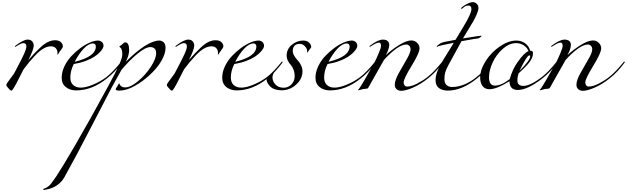

<svg xmlns="http://www.w3.org/2000/svg" viewBox="-20 -831 5874 1799"><path d="M456 -397Q423 -397 385.5 -375Q348 -353 309.5 -311.5Q271 -270 250 -244.5Q229 -219 200 -180Q115 -8 96 12Q91 18 87 18Q76 18 57 -6Q39 -26 39 -32Q39 -44 56 -66Q61 -73 112 -142Q185 -280 206 -326.5Q227 -373 227 -396Q227 -427 199 -427Q178 -427 134 -398Q125 -392 124 -392Q120 -392 120 -396Q120 -400 126 -404Q201 -460 239 -460Q267 -460 281.5 -443.5Q296 -427 296 -404Q296 -368 246 -268Q284 -311 302.5 -331Q321 -351 358.5 -386.5Q396 -422 430 -438Q464 -454 496 -454Q533 -454 551 -435.5Q569 -417 569 -398Q569 -385 550 -362Q542 -353 535.5 -342Q529 -331 526 -325.5Q523 -320 522 -320Q517 -320 517 -323Q517 -324 518 -328Q519 -332 519 -335Q519 -360 503.5 -378.5Q488 -397 456 -397Z M680 -252Q878 -300 878 -396Q878 -407 871.5 -415.5Q865 -424 852 -424Q810 -424 764 -375Q718 -326 680 -252ZM693 16Q636 16 597 -15Q558 -46 558 -103Q558 -156 583.5 -209.5Q609 -263 648.5 -305Q688 -347 734 -381Q780 -415 823.5 -433Q867 -451 898 -451Q919 -451 934.5 -437.5Q950 -424 950 -401Q950 -392 942 -376.5Q934 -361 913.5 -340Q893 -319 863 -299Q833 -279 782.5 -260Q732 -241 671 -231Q639 -167 639 -104Q639 -58 666 -34Q693 -10 736 -10Q785 -10 854 -39Q923 -68 976 -108Q1038 -156 1112 -248Q1116 -254 1120 -254Q1124 -254 1124 -250Q1124 -248 1122 -244Q1054 -152 984 -98Q844 16 693 16Z M1376 -122Q1316 -67 1240 -24.5Q1164 18 1097 18Q1064 18 1064 4Q1064 -1 1079 -22Q1081 -26 1085 -33.5Q1089 -41 1092 -45.5Q1095 -50 1097 -50Q1098 -50 1099 -47.5Q1100 -45 1101.5 -41Q1103 -37 1105 -34Q1120 -12 1153 -12Q1203 -12 1273 -70Q1343 -128 1393 -204.5Q1443 -281 1443 -332Q1443 -365 1426.5 -377.5Q1410 -390 1390 -390Q1343 -390 1266 -326Q1189 -262 1118 -176Q1063 -79 1029 -16Q973 89 833.5 360.5Q694 632 582 832Q566 861 541 883.5Q516 906 493 918Q470 930 446.5 937Q423 944 410.5 946Q398 948 393 948Q384 948 384 944Q384 941 386 939.5Q388 938 392 936.5Q396 935 402 933Q408 931 417 926Q426 921 436 913Q456 898 507 822Q558 746 685.5 527.5Q813 309 994 -24Q1068 -160 1097 -225.5Q1126 -291 1126 -322Q1126 -372 1106 -387Q1098 -393 1098 -394Q1098 -396 1100.5 -398Q1103 -400 1108 -403Q1113 -406 1116 -408Q1123 -414 1129.5 -419.5Q1136 -425 1138.5 -428Q1141 -431 1145.5 -432.5Q1150 -434 1156 -434Q1171 -434 1180.5 -416Q1190 -398 1190 -364Q1190 -312 1158 -252Q1360 -451 1474 -451Q1495 -451 1513 -435Q1531 -419 1531 -381Q1531 -327 1491 -258.5Q1451 -190 1376 -122Z M1960 -397Q1927 -397 1889.5 -375Q1852 -353 1813.5 -311.5Q1775 -270 1754 -244.5Q1733 -219 1704 -180Q1619 -8 1600 12Q1595 18 1591 18Q1580 18 1561 -6Q1543 -26 1543 -32Q1543 -44 1560 -66Q1565 -73 1616 -142Q1689 -280 1710 -326.5Q1731 -373 1731 -396Q1731 -427 1703 -427Q1682 -427 1638 -398Q1629 -392 1628 -392Q1624 -392 1624 -396Q1624 -400 1630 -404Q1705 -460 1743 -460Q1771 -460 1785.5 -443.5Q1800 -427 1800 -404Q1800 -368 1750 -268Q1788 -311 1806.5 -331Q1825 -351 1862.5 -386.5Q1900 -422 1934 -438Q1968 -454 2000 -454Q2037 -454 2055 -435.5Q2073 -417 2073 -398Q2073 -385 2054 -362Q2046 -353 2039.5 -342Q2033 -331 2030 -325.5Q2027 -320 2026 -320Q2021 -320 2021 -323Q2021 -324 2022 -328Q2023 -332 2023 -335Q2023 -360 2007.5 -378.5Q1992 -397 1960 -397Z M2184 -252Q2382 -300 2382 -396Q2382 -407 2375.5 -415.5Q2369 -424 2356 -424Q2314 -424 2268 -375Q2222 -326 2184 -252ZM2197 16Q2140 16 2101 -15Q2062 -46 2062 -103Q2062 -156 2087.5 -209.5Q2113 -263 2152.5 -305Q2192 -347 2238 -381Q2284 -415 2327.5 -433Q2371 -451 2402 -451Q2423 -451 2438.5 -437.5Q2454 -424 2454 -401Q2454 -392 2446 -376.5Q2438 -361 2417.5 -340Q2397 -319 2367 -299Q2337 -279 2286.5 -260Q2236 -241 2175 -231Q2143 -167 2143 -104Q2143 -58 2170 -34Q2197 -10 2240 -10Q2289 -10 2358 -39Q2427 -68 2480 -108Q2542 -156 2616 -248Q2620 -254 2624 -254Q2628 -254 2628 -250Q2628 -248 2626 -244Q2558 -152 2488 -98Q2348 16 2197 16Z M2788 -420Q2755 -420 2739 -402Q2723 -384 2723 -355Q2723 -332 2737 -308Q2751 -284 2768.5 -266.5Q2786 -249 2800 -221Q2814 -193 2814 -162Q2814 -91 2754.5 -38Q2695 15 2620 15Q2549 15 2513 -19.5Q2477 -54 2477 -92Q2477 -102 2485 -110Q2501 -122 2516.5 -136.5Q2532 -151 2539.5 -159Q2547 -167 2548 -167Q2554 -167 2554 -161Q2554 -159 2552 -156.5Q2550 -154 2546.5 -149Q2543 -144 2540 -138Q2533 -122 2533 -106Q2533 -69 2561 -39Q2589 -9 2638 -9Q2681 -9 2711 -40.5Q2741 -72 2741 -116Q2741 -152 2729.5 -180.5Q2718 -209 2703.5 -224Q2689 -239 2677.5 -262Q2666 -285 2666 -310Q2666 -371 2714 -411Q2762 -451 2821 -451Q2858 -451 2877 -431Q2896 -411 2896 -391Q2896 -384 2876 -361Q2873 -358 2869.5 -352Q2866 -346 2864 -342.5Q2862 -339 2861 -339Q2857 -339 2857 -343Q2857 -344 2857.5 -347Q2858 -350 2858 -353Q2857 -377 2836 -398.5Q2815 -420 2788 -420Z M3058 -252Q3256 -300 3256 -396Q3256 -407 3249.5 -415.5Q3243 -424 3230 -424Q3188 -424 3142 -375Q3096 -326 3058 -252ZM3071 16Q3014 16 2975 -15Q2936 -46 2936 -103Q2936 -156 2961.5 -209.5Q2987 -263 3026.5 -305Q3066 -347 3112 -381Q3158 -415 3201.5 -433Q3245 -451 3276 -451Q3297 -451 3312.5 -437.5Q3328 -424 3328 -401Q3328 -392 3320 -376.5Q3312 -361 3291.5 -340Q3271 -319 3241 -299Q3211 -279 3160.5 -260Q3110 -241 3049 -231Q3017 -167 3017 -104Q3017 -58 3044 -34Q3071 -10 3114 -10Q3163 -10 3232 -39Q3301 -68 3354 -108Q3416 -156 3490 -248Q3494 -254 3498 -254Q3502 -254 3502 -250Q3502 -248 3500 -244Q3432 -152 3362 -98Q3222 16 3071 16Z M3627 -411Q3627 -372 3595 -314Q3647 -364 3717.5 -408Q3788 -452 3834 -452Q3865 -452 3888 -430Q3911 -408 3911 -378Q3911 -335 3836.5 -214Q3762 -93 3762 -58Q3762 -42 3771 -31Q3780 -20 3794 -20Q3834 -20 3888 -47.5Q3942 -75 3984 -108Q4046 -156 4120 -248Q4124 -254 4128 -254Q4132 -254 4132 -250Q4132 -248 4130 -244Q4062 -152 3992 -98Q3921 -41 3850.5 -10.5Q3780 20 3739 20Q3713 20 3696 4.5Q3679 -11 3679 -37Q3679 -78 3716 -145Q3753 -212 3790 -274.5Q3827 -337 3827 -369Q3827 -390 3814.5 -402Q3802 -414 3787 -414Q3711 -414 3578 -270L3430 -8Q3427 -3 3420.5 -1Q3414 1 3401 1.5Q3388 2 3379 4Q3367 7 3355 11Q3343 15 3339 15Q3335 15 3335 11Q3335 10 3336.5 8.5Q3338 7 3341 4Q3344 1 3347 -3Q3360 -21 3398 -86Q3461 -195 3490 -248Q3506 -279 3528 -331Q3550 -383 3550 -400Q3550 -432 3530 -432Q3507 -432 3456 -398Q3447 -392 3446 -392Q3442 -392 3442 -396Q3442 -400 3448 -404Q3523 -460 3568 -460Q3597 -460 3612 -446.5Q3627 -433 3627 -411Z M4318 -471Q4474 -496 4485 -496Q4491 -496 4491 -494Q4491 -488 4476.5 -479Q4462 -470 4455 -470Q4446 -470 4423 -466Q4400 -462 4363.5 -455.5Q4327 -449 4304 -445L4183 -224Q4159 -180 4151.5 -152Q4144 -124 4144 -88Q4144 -53 4163.5 -34.5Q4183 -16 4216 -16Q4330 -16 4444 -108Q4506 -156 4580 -248Q4584 -254 4588 -254Q4592 -254 4592 -250Q4592 -248 4590 -244Q4522 -152 4452 -98Q4309 18 4176 18Q4127 18 4094 -5Q4061 -28 4061 -80Q4061 -149 4120 -248L4232 -430Q4091 -402 4086 -398Q4077 -392 4076 -392Q4072 -392 4072 -396Q4072 -400 4078 -404L4108 -426Q4123 -437 4248 -458L4323 -582Q4397 -705 4397 -745Q4397 -779 4369 -779Q4351 -779 4336 -771Q4329 -767 4323 -761Q4317 -755 4313 -751.5Q4309 -748 4306 -748Q4301 -748 4301 -754Q4301 -760 4329 -779Q4381 -811 4410 -811Q4432 -811 4447.5 -795Q4463 -779 4463 -756Q4463 -734 4446 -695Q4429 -656 4410 -624Q4391 -592 4360.5 -541.5Q4330 -491 4318 -471Z M5064 -98Q4923 12 4832 12Q4754 12 4754 -70Q4633 5 4567 5Q4523 5 4501 -25.5Q4479 -56 4479 -105Q4479 -178 4531 -259.5Q4583 -341 4663.5 -396Q4744 -451 4819 -451Q4862 -451 4898.5 -426.5Q4935 -402 4948 -356Q4974 -356 4974 -334Q4974 -321 4971.5 -309Q4969 -297 4962.5 -284.5Q4956 -272 4951.5 -263.5Q4947 -255 4936 -242Q4925 -229 4920.5 -224Q4916 -219 4902.5 -205Q4889 -191 4886 -188Q4880 -182 4864 -167Q4848 -152 4840 -144Q4828 -113 4828 -78Q4828 -26 4884 -26Q4947 -26 5056 -108Q5118 -156 5192 -248Q5196 -254 5200 -254Q5204 -254 5204 -250Q5204 -248 5202 -244Q5134 -152 5064 -98ZM4816 -427Q4753 -427 4692.5 -374.5Q4632 -322 4597 -247.5Q4562 -173 4562 -107Q4562 -29 4617 -29Q4679 -29 4756 -90Q4783 -186 4832 -252Q4892 -337 4932 -352Q4919 -386 4887 -406.5Q4855 -427 4816 -427ZM4847 -166Q4948 -267 4948 -304Q4948 -312 4940 -312Q4917 -312 4847 -166Z M5329 -411Q5329 -372 5297 -314Q5349 -364 5419.5 -408Q5490 -452 5536 -452Q5567 -452 5590 -430Q5613 -408 5613 -378Q5613 -335 5538.5 -214Q5464 -93 5464 -58Q5464 -42 5473 -31Q5482 -20 5496 -20Q5536 -20 5590 -47.5Q5644 -75 5686 -108Q5748 -156 5822 -248Q5826 -254 5830 -254Q5834 -254 5834 -250Q5834 -248 5832 -244Q5764 -152 5694 -98Q5623 -41 5552.5 -10.5Q5482 20 5441 20Q5415 20 5398 4.5Q5381 -11 5381 -37Q5381 -78 5418 -145Q5455 -212 5492 -274.5Q5529 -337 5529 -369Q5529 -390 5516.5 -402Q5504 -414 5489 -414Q5413 -414 5280 -270L5132 -8Q5129 -3 5122.5 -1Q5116 1 5103 1.5Q5090 2 5081 4Q5069 7 5057 11Q5045 15 5041 15Q5037 15 5037 11Q5037 10 5038.5 8.5Q5040 7 5043 4Q5046 1 5049 -3Q5062 -21 5100 -86Q5163 -195 5192 -248Q5208 -279 5230 -331Q5252 -383 5252 -400Q5252 -432 5232 -432Q5209 -432 5158 -398Q5149 -392 5148 -392Q5144 -392 5144 -396Q5144 -400 5150 -404Q5225 -460 5270 -460Q5299 -460 5314 -446.5Q5329 -433 5329 -411Z"/></svg>

Font: Miama Nueva
Style: Medium
Weight: 400
Italic angle: -28°
Version: Version 1.0